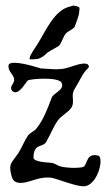

<svg xmlns="http://www.w3.org/2000/svg" viewBox="-20 -646 384 676"><path d="M275 10C279 10 283 9 286 8C317 -4 334 -51 334 -78C334 -89 331 -97 326 -98C321 -99 317 -100 314 -100C280 -100 289 -60 269 -57C262 -56 253 -55 242 -55C224 -55 204 -57 193 -60C179 -64 174 -72 158 -73C150 -74 98 -75 98 -91C98 -143 131 -125 143 -147C157 -171 167 -198 183 -221C196 -240 219 -248 232 -268C236 -275 237 -282 237 -290C237 -296 236 -302 236 -308C236 -317 238 -326 244 -335C258 -356 267 -381 284 -400C287 -403 293 -407 293 -412C293 -413 293 -414 292 -415C290 -421 284 -422 278 -422H272C251 -420 233 -411 213 -406C201 -403 188 -402 176 -402C164 -402 136 -405 124 -405C123 -405 64 -425 31 -425C20 -425 11 -423 10 -416V-411C10 -392 30 -383 30 -364C30 -354 19 -346 19 -336C19 -333 20 -330 22 -327C26 -323 30 -321 34 -321C53 -321 74 -361 78 -363C85 -366 111 -369 137 -369C165 -369 193 -365 197 -354C198 -351 199 -348 199 -346C199 -326 168 -318 162 -302C148 -265 133 -223 107 -192C99 -183 86 -179 78 -168C65 -149 57 -126 44 -106C26 -80 16 -73 16 -55C16 -48 17 -40 20 -29C24 -13 30 -2 54 -2C58 -2 61 -3 65 -3C89 -7 116 -21 146 -21C152 -21 159 -21 166 -19C188 -14 246 10 275 10ZM86 -437C87 -437 101 -437 109 -438C121 -439 135 -449 142 -456C146 -462 171 -475 185 -483C196 -489 202 -519 213 -529C219 -536 241 -545 243 -552C246 -561 259 -591 259 -606C259 -609 261 -619 259 -620C254 -624 244 -626 237 -626C235 -626 233 -625 231 -624C171 -614 140 -534 111 -489C108 -484 84 -451 84 -440C84 -438 85 -437 86 -437Z"/></svg>

Font: Ancial
Style: Regular
Weight: 400
Designer: Daytona Mess (Anne-Dauphine Borione)
Foundry: Daytona Mess (Anne-Dauphine Borione)
Version: Version 1.000;Glyphs 3.2 (3192)